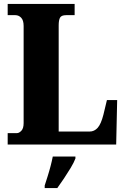

<svg xmlns="http://www.w3.org/2000/svg" viewBox="-20 -734 638 975"><path d="M19 0V-58H66Q77 -58 88.5 -70Q100 -82 100 -109V-602Q100 -631 87.5 -644Q75 -657 58 -657H19V-714H359V-657H316Q292 -657 285 -644.5Q278 -632 278 -605V-66H435Q459 -66 476 -85Q493 -104 505 -151L523 -226H575L570 0ZM207 208Q213 189 221.5 162.5Q230 136 237 109Q244 82 248 61H363V71Q355 92 339 118.5Q323 145 305 172Q287 199 271 221H207Z"/></svg>

Font: Noto Serif Tamil Condensed Black
Style: Italic
Weight: 900
Width: 3
Italic angle: -12°
Designer: Indian Type Foundry, Tom Grace, and the Monotype Design Team
Foundry: Monotype Imaging Inc.
Version: Version 2.003; ttfautohint (v1.8.4.7-5d5b)